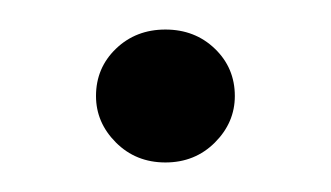

<svg xmlns="http://www.w3.org/2000/svg" viewBox="-20 -365 224 130"><path d="M92 -345Q112 -345 125.5 -332Q139 -319 139 -300Q139 -282 125.5 -268.5Q112 -255 92 -255Q72 -255 58.5 -268.5Q45 -282 45 -300Q45 -319 58.5 -332Q72 -345 92 -345Z"/></svg>

Font: AkaAcidDosis
Style: Regular
Weight: 400
Designer: Edgar Tolentino, Pablo Impallari, Igino Marini, Aka-Acid
Foundry: Edgar Tolentino, Pablo Impallari, Igino Marini, Cyberella
Version: Version 1.007